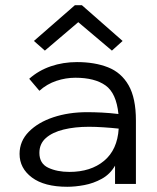

<svg xmlns="http://www.w3.org/2000/svg" viewBox="-20 -705 603 736"><path d="M238 11Q150 11 102.5 -24.5Q55 -60 55 -115Q55 -164 90.5 -200Q126 -236 184.5 -255.5Q243 -275 314 -275Q340 -275 370.5 -273.5Q401 -272 434 -268Q426 -348 384.5 -377.5Q343 -407 269 -407Q232 -407 196 -395Q160 -383 131 -357L92 -403Q128 -435 175 -451Q222 -467 275 -467Q343 -467 394 -447Q445 -427 473 -378Q501 -329 501 -243V0H421V-70Q402 -37 370 -19.5Q338 -2 303 4.5Q268 11 238 11ZM131 -119Q131 -78 165 -62Q199 -46 246 -46Q328 -46 379 -88.5Q430 -131 435 -212Q407 -215 376.5 -217Q346 -219 321 -219Q267 -219 224 -208.5Q181 -198 156 -176Q131 -154 131 -119ZM152 -511 110 -548 267 -685H294L450 -548L409 -511L280 -620Z"/></svg>

Font: Inconsolata SemiExpanded
Style: Regular
Weight: 400
Width: 6
Monospace: yes
Designer: Raph Levien, Cyreal, Brenton Simpson
Foundry: Raph Levien, Cyreal, Google
Version: Version 3.100; ttfautohint (v1.8.4.7-5d5b)